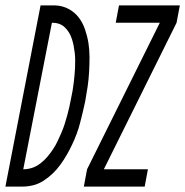

<svg xmlns="http://www.w3.org/2000/svg" viewBox="-65 -690 685 710"><path d="M18 0H-45L85 -670H139Q166 -669 188.5 -657Q211 -645 226 -625.5Q241 -606 249.5 -581Q258 -556 262 -531Q266 -506 266 -478.5Q266 -451 264.5 -424Q263 -397 259 -369.5Q255 -342 250 -315Q246 -295 241 -275Q236 -255 231 -235Q226 -215 218.5 -195Q211 -175 202 -156Q193 -137 182.5 -118.5Q172 -100 159 -82Q146 -64 130.5 -49Q115 -34 96.5 -22Q78 -10 58 -5Q38 0 18 0ZM21 -64Q37 -64 53 -69Q69 -74 84 -85.5Q99 -97 110 -110Q121 -123 131 -138Q141 -153 148 -168Q155 -183 162 -199Q169 -215 174 -231Q179 -247 183.5 -263Q188 -279 191.5 -295Q195 -311 198 -327Q201 -341 203.5 -355Q206 -369 207.5 -383Q209 -397 210.5 -411Q212 -425 212.5 -439Q213 -453 213 -466.5Q213 -480 211.5 -493.5Q210 -507 207.5 -520Q205 -533 201 -545.5Q197 -558 190.5 -569Q184 -580 174.5 -589Q165 -598 153 -602Q141 -606 127 -606ZM245 0 257 -64 526 -606H363L375 -670H600L588 -606L319 -64H482L470 0Z"/></svg>

Font: Lode Term
Style: Italic
Weight: 400
Italic angle: -11°
Monospace: yes
Designer: Belleve Invis
Foundry: Belleve Invis
Version: Version 29.2.0